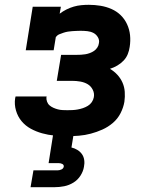

<svg xmlns="http://www.w3.org/2000/svg" viewBox="-20 -558 640 798"><path d="M260 8Q233 8 206.5 5.5Q180 3 155 -4Q130 -11 108 -23Q86 -35 70 -54Q54 -73 46.5 -98.5Q39 -124 43 -150Q44 -152 44 -154Q44 -156 45 -157H174Q174 -157 174 -156.5Q174 -156 173 -155Q172 -145 175.5 -135.5Q179 -126 186 -120Q193 -114 202 -110Q211 -106 220.5 -103.5Q230 -101 240 -100.5Q250 -100 260 -100Q271 -100 281.5 -100.5Q292 -101 303 -103Q314 -105 324.5 -108.5Q335 -112 345 -118Q355 -124 361.5 -133.5Q368 -143 370 -154Q373 -170 365.5 -185Q358 -200 344.5 -208Q331 -216 314 -219Q297 -222 280 -222H216L234 -330H298Q307 -330 316.5 -330.5Q326 -331 335 -332.5Q344 -334 353.5 -337.5Q363 -341 371 -346.5Q379 -352 384.5 -360.5Q390 -369 391 -378Q394 -391 387 -403Q380 -415 368.5 -421Q357 -427 343 -428.5Q329 -430 315 -430Q306 -430 297 -429.5Q288 -429 279.5 -428.5Q271 -428 262 -426.5Q253 -425 244 -422Q235 -419 226.5 -415.5Q218 -412 212 -404L203 -349H87L116 -530H233L228 -501Q241 -511 256 -518.5Q271 -526 286.5 -530.5Q302 -535 318 -536.5Q334 -538 349 -538Q374 -538 398 -534Q422 -530 443.5 -520.5Q465 -511 481.5 -495Q498 -479 508 -457.5Q518 -436 520.5 -412Q523 -388 519 -363Q517 -348 511 -333Q505 -318 493.5 -306Q482 -294 467.5 -285.5Q453 -277 437 -272Q454 -262 467.5 -247.5Q481 -233 489 -215Q497 -197 498.5 -176.5Q500 -156 497 -135Q493 -111 481 -87.5Q469 -64 449 -47Q429 -30 405.5 -19.5Q382 -9 357.5 -2.5Q333 4 308.5 6Q284 8 260 8ZM107 220 119 150H219Q227 150 235 146.5Q243 143 245 135Q246 127 239 123.5Q232 120 224 120H182L201 0H286L277 55Q290 58 301.5 65Q313 72 320.5 82.5Q328 93 330 107Q332 121 329 135Q326 154 314.5 172Q303 190 285 201Q267 212 247 216Q227 220 207 220Z"/></svg>

Font: Iosevka Slab XBdExObl
Style: Regular
Weight: 800
Width: 7
Italic angle: -9°
Monospace: yes
Designer: Belleve Invis
Foundry: Belleve Invis
Version: Version 11.1.0; ttfautohint (v1.8.3)